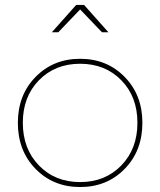

<svg xmlns="http://www.w3.org/2000/svg" viewBox="-20 -754 646 774"><path d="M303 -716 215 -624H189L287 -734H319L417 -624H391ZM554 -259Q554 -146 482.5 -73Q411 0 303 0Q195 0 123.5 -73Q52 -146 52 -259Q52 -371 123.5 -444Q195 -517 303 -517Q411 -517 482.5 -444Q554 -371 554 -259ZM137 -87Q202 -20 303 -20Q404 -20 469 -87Q534 -154 534 -259Q534 -364 469 -430.5Q404 -497 303 -497Q202 -497 137 -430.5Q72 -364 72 -259Q72 -154 137 -87Z"/></svg>

Font: Montserrat arm Thin
Style: Regular
Weight: 250
Designer: Julieta Ulanovsky
Foundry: Julieta Ulanovsky
Version: Version 6.000;PS 006.000;hotconv 1.0.88;makeotf.lib2.5.64775